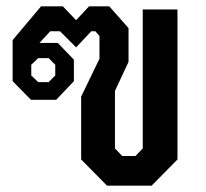

<svg xmlns="http://www.w3.org/2000/svg" viewBox="-20 -588 652 608"><path d="M237 -83V-282L295 -402V-474L282 -489H269L221 -438L170 -489H139L105 -452H163L214 -399V-331L158 -272H78L20 -331V-461L110 -568H179L221 -524L262 -568H326L387 -499V-392L344 -300V-118L367 -94H409L432 -118V-558H542V-83L460 0H319ZM134 -328 155 -349V-383L134 -404H101L79 -383V-349L101 -328Z"/></svg>

Font: Chakra Petch SemiBold
Style: Regular
Weight: 600
Designer: Katatrad Aksorn Co.,Ltd.
Foundry: Cadson Demak Co.,Ltd.
Version: Version 1.000; ttfautohint (v1.6)